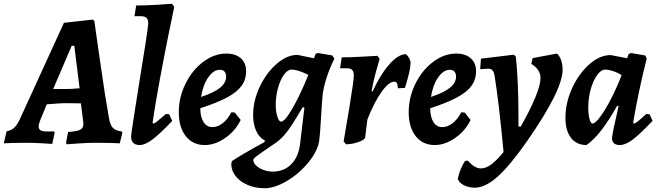

<svg xmlns="http://www.w3.org/2000/svg" viewBox="-59 -757 3487 1018"><path d="M586 -60 590 -54 576 3Q563 2 528.5 1Q494 0 458 0Q407 0 358 3.5Q309 7 295 8L291 0L302 -57Q351 -61 367 -69.5Q383 -78 383 -100Q383 -107 382 -114.5Q381 -122 380 -129L370 -209L283 -210Q267 -210 189 -204L156 -124Q146 -100 146 -87Q146 -73 155.5 -66.5Q165 -60 185 -60H228L231 -54L218 6Q205 5 161 2.5Q117 0 78 0Q38 0 5 1Q-28 2 -39 3L-24 -61Q0 -65 16.5 -80Q33 -95 48 -129L280 -636L431 -653L441 -647Q449 -591 474 -415.5Q499 -240 519 -130Q525 -94 539.5 -79Q554 -64 586 -60ZM291 -285Q321 -285 363 -289L335 -514H321L223 -285Z M821 -153 838 -151 854 -116Q789 -47 749.5 -17.5Q710 12 682 12Q636 12 636 -34Q636 -48 676 -298Q727 -608 727 -634Q727 -653 718 -662Q709 -671 689 -671H654L663 -728Q709 -728 771.5 -731.5Q834 -735 853 -737L865 -721Q858 -690 836 -581.5Q814 -473 788.5 -336Q763 -199 750 -106L754 -102Q760 -102 775 -114Q790 -126 821 -153Z M1003 -183Q1003 -137 1020 -110Q1037 -83 1067 -83Q1095 -83 1121.5 -103.5Q1148 -124 1168 -162L1186 -160L1217 -121Q1190 -64 1136 -26Q1082 12 1027 12Q963 12 926 -35Q889 -82 889 -162Q889 -241 924.5 -313Q960 -385 1018.5 -429Q1077 -473 1141 -473Q1190 -473 1218 -448Q1246 -423 1246 -379Q1246 -335 1221.5 -301.5Q1197 -268 1144.5 -240Q1092 -212 1003 -183ZM1007 -243Q1076 -266 1108 -292Q1140 -318 1140 -351Q1140 -368 1131.5 -377.5Q1123 -387 1107 -387Q1073 -387 1045 -346.5Q1017 -306 1007 -243Z M1168 106 1171 97Q1216 66 1344 -4L1345 -12Q1316 -27 1299.5 -62.5Q1283 -98 1283 -147Q1283 -222 1318 -296.5Q1353 -371 1408 -418.5Q1463 -466 1518 -466L1606 -448L1614 -471L1626 -476L1703 -463L1714 -446Q1689 -396 1673 -346Q1657 -296 1652 -257Q1650 -241 1647.5 -203.5Q1645 -166 1644 -147Q1638 -42 1634 -16Q1628 39 1580 99.5Q1532 160 1465.5 200.5Q1399 241 1343 241Q1293 241 1251.5 222.5Q1210 204 1187.5 173Q1165 142 1168 106ZM1576 -360Q1520 -388 1487 -388Q1466 -388 1446.5 -361Q1427 -334 1415 -290.5Q1403 -247 1403 -202Q1403 -165 1411.5 -138.5Q1420 -112 1431 -112Q1451 -112 1491 -181Q1531 -250 1576 -360ZM1532 6 1555 -186 1546 -189Q1493 -98 1464.5 -60.5Q1436 -23 1405 -1L1374 20Q1324 54 1304 69Q1284 84 1284 91Q1284 106 1299 120.5Q1314 135 1338 144Q1362 153 1387 153Q1446 153 1485 114Q1524 75 1532 6Z M1817 -357Q1817 -377 1808.5 -386Q1800 -395 1779 -395H1744L1753 -453Q1799 -453 1861 -456.5Q1923 -460 1942 -461L1954 -445Q1949 -430 1934.5 -377.5Q1920 -325 1911 -273H1917Q1957 -361 2004 -414.5Q2051 -468 2092 -470Q2101 -465 2109 -451Q2117 -437 2118 -423Q2117 -399 2110 -369.5Q2103 -340 2096.5 -318.5Q2090 -297 2088 -291L2050 -289Q2051 -324 2032 -324Q2003 -324 1964.5 -270.5Q1926 -217 1889 -124L1877 -28Q1875 -16 1841.5 -4Q1808 8 1776 8L1763 -7Q1772 -56 1794.5 -194Q1817 -332 1817 -357Z M2222 -183Q2222 -137 2239 -110Q2256 -83 2286 -83Q2314 -83 2340.5 -103.5Q2367 -124 2387 -162L2405 -160L2436 -121Q2409 -64 2355 -26Q2301 12 2246 12Q2182 12 2145 -35Q2108 -82 2108 -162Q2108 -241 2143.5 -313Q2179 -385 2237.5 -429Q2296 -473 2360 -473Q2409 -473 2437 -448Q2465 -423 2465 -379Q2465 -335 2440.5 -301.5Q2416 -268 2363.5 -240Q2311 -212 2222 -183ZM2226 -243Q2295 -266 2327 -292Q2359 -318 2359 -351Q2359 -368 2350.5 -377.5Q2342 -387 2326 -387Q2292 -387 2264 -346.5Q2236 -306 2226 -243Z M2894 -473Q2908 -461 2916 -438Q2924 -415 2924 -387Q2924 -280 2738 -12Q2646 120 2580 179Q2514 238 2459 238Q2426 238 2400.5 225Q2375 212 2368 191Q2381 134 2407 96L2422 95Q2457 136 2491 136Q2517 136 2546 114.5Q2575 93 2611 49Q2586 -215 2563 -358Q2559 -378 2551 -385.5Q2543 -393 2527 -393Q2526 -393 2487 -390L2491 -446L2665 -467L2676 -457Q2690 -329 2690 -127V-86H2702Q2751 -172 2779 -240Q2807 -308 2807 -343Q2807 -366 2794 -385.5Q2781 -405 2758 -418L2765 -449Z M3368 -153 3385 -151 3401 -116Q3328 -40 3292 -14Q3256 12 3227 12Q3207 12 3196.5 2.5Q3186 -7 3186 -24Q3186 -44 3221 -195L3213 -196Q3168 -116 3129.5 -66.5Q3091 -17 3051 12Q2998 12 2968.5 -26Q2939 -64 2939 -132Q2939 -212 2974.5 -289.5Q3010 -367 3065.5 -416Q3121 -465 3179 -465L3266 -448L3274 -470L3285 -476L3362 -463L3370 -446Q3348 -362 3328.5 -268Q3309 -174 3298 -106L3301 -102Q3308 -102 3321 -112Q3334 -122 3368 -153ZM3237 -359Q3216 -372 3192 -380Q3168 -388 3150 -388Q3128 -388 3107 -359Q3086 -330 3073 -283.5Q3060 -237 3060 -188Q3060 -151 3066.5 -126.5Q3073 -102 3083 -102Q3097 -102 3124 -138.5Q3151 -175 3181.5 -234.5Q3212 -294 3237 -359Z"/></svg>

Font: Alegreya
Style: Bold Italic
Weight: 700
Italic angle: -7°
Designer: Juan Pablo del Peral
Foundry: Huerta Tipografica
Version: Version 2.007; ttfautohint (v1.6)